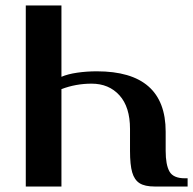

<svg xmlns="http://www.w3.org/2000/svg" viewBox="-20 -680 704 700"><path d="M204 -400Q227 -410 261.5 -415Q296 -420 333 -420Q584 -420 584 -200V-130Q584 -79 598 -54.5Q612 -30 654 -30H664V0H544Q508 0 489 -12Q470 -24 462 -51.5Q454 -79 454 -130V-210Q454 -290 415.5 -332.5Q377 -375 314 -375Q256 -375 204 -355V0H74V-660H204Z"/></svg>

Font: Philosopher
Style: Bold
Weight: 700
Designer: Jovanny Lemonad
Foundry: Jovanny Lemonad
Version: Version 2.000